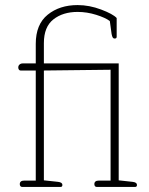

<svg xmlns="http://www.w3.org/2000/svg" viewBox="-20 -737 587 757"><path d="M58 -11Q58 -25 76 -25H121V-459H61Q57 -459 54.5 -462.5Q52 -466 52 -471Q52 -478 57 -482.5Q62 -487 70 -487H121V-564Q121 -641 168 -679Q215 -717 286 -717Q332 -717 378.5 -699.5Q425 -682 440 -666V-592Q440 -585 432 -585Q427 -585 424.5 -589Q422 -593 420 -603L413 -654Q396 -667 359.5 -678.5Q323 -690 286 -690Q228 -690 190.5 -660.5Q153 -631 153 -567V-487H448V-26L503 -20Q520 -18 520 -8Q520 0 513 0H361Q357 0 354.5 -3Q352 -6 352 -11Q352 -25 370 -25H416V-462L153 -459V-26L209 -20Q226 -18 226 -8Q226 0 219 0H67Q63 0 60.5 -3Q58 -6 58 -11Z"/></svg>

Font: Maitree ExtraLight
Style: Regular
Weight: 250
Designer: CadsonDemak Team
Foundry: CadsonDemak
Version: Version 1.002